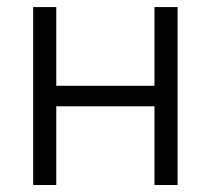

<svg xmlns="http://www.w3.org/2000/svg" viewBox="-20 -528 602 548"><path d="M74.7 -507.8H140.6V-283.2H420.9V-507.8H486.8V0H420.9V-224.6H140.6V0H74.7Z"/></svg>

Font: Giphurs Light
Style: Regular
Weight: 300
Version: Version 0.920; ttfautohint (v1.8.4.7-5d5b)